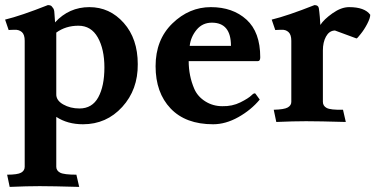

<svg xmlns="http://www.w3.org/2000/svg" viewBox="-20 -476 1477 754"><path d="M194 -420 196 -392V-388Q251 -448 331 -448Q411 -448 466 -386Q521 -324 521 -224Q522 -124 460 -56Q398 12 306 12Q245 12 201 -17V179Q201 194 216 202Q231 210 280 210L291 258Q186 255 136 255Q86 255 18 258L8 210Q49 210 63 202Q77 194 77 179V-316Q77 -340 66 -350Q54 -360 38 -359Q22 -359 14 -358L0 -399Q62 -414 168 -456Q180 -456 184 -450Q188 -444 190 -442Q194 -434 194 -420ZM201 -107Q200 -82 228 -66Q256 -50 292 -50Q342 -50 366 -94Q390 -138 390 -211Q390 -283 364 -329Q338 -375 288 -375Q238 -375 201 -348Z M887 -296Q887 -387 812 -387Q775 -387 752 -359Q729 -331 725 -296ZM993 -236H721Q721 -178 743 -127Q756 -97 786 -78Q816 -59 853 -59Q892 -58 924 -74Q956 -90 968 -102Q980 -114 984 -107L1000 -85Q966 -44 916 -16Q866 12 817 12Q709 12 650 -50Q591 -112 591 -216Q591 -320 657 -384Q723 -448 808 -448Q894 -448 948 -399Q1002 -350 1002 -251Q1002 -236 993 -236Z M1351 -448Q1412 -448 1434 -418Q1434 -405 1422 -382Q1410 -359 1396 -342Q1383 -325 1380 -325L1296 -356H1292Q1272 -354 1260 -332Q1248 -310 1248 -278V-76Q1248 -60 1263 -52Q1278 -44 1327 -45L1338 3Q1232 0 1182 0Q1132 0 1065 3L1055 -45Q1096 -46 1110 -54Q1124 -62 1124 -76V-316Q1124 -340 1113 -350Q1102 -360 1086 -359Q1070 -359 1061 -358L1047 -399Q1109 -414 1215 -456Q1230 -456 1232 -444Q1234 -432 1236 -409Q1238 -386 1238 -378Q1252 -400 1286 -424Q1320 -448 1351 -448Z"/></svg>

Font: Lusitana
Style: Bold
Weight: 700
Designer: Ana Paula Megda
Foundry: Ana Paula Megda
Version: Version 1.001; ttfautohint (v1.4.1)